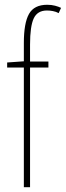

<svg xmlns="http://www.w3.org/2000/svg" viewBox="-20 -836 276 805"><path d="M183 -553H106V-51H80V-553H10V-574L80 -579V-656Q80 -739 101.5 -777.5Q123 -816 178 -816Q196 -816 211 -812Q226 -808 236 -803L226 -781Q215 -787 202 -789.5Q189 -792 177 -792Q137 -792 121.5 -759Q106 -726 106 -649V-578H183Z"/></svg>

Font: Noto Sans Tamil UI ExtraCondensed Thin
Style: Regular
Weight: 100
Width: 2
Designer: Jelle Bosma - Monotype Design Team
Foundry: Monotype Imaging Inc.
Version: Version 2.004; ttfautohint (v1.8.4.7-5d5b)